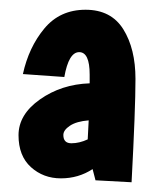

<svg xmlns="http://www.w3.org/2000/svg" viewBox="-20 -732 333 394"><path d="M250 -358 176 -362 170 -385Q141 -366 105 -366Q69 -366 43.5 -389Q18 -412 18 -454.5Q18 -497 62 -528Q106 -559 164 -561V-579Q164 -625 142.5 -625Q121 -625 112 -574L27 -580Q39 -635 71 -673.5Q103 -712 155.5 -712Q208 -712 233 -672Q258 -632 258 -570Q258 -508 250 -358ZM110 -455Q110 -438 126.5 -438Q143 -438 160 -446L162 -485Q137 -483 123.5 -474Q110 -465 110 -455Z"/></svg>

Font: Boogaloo
Style: Regular
Weight: 400
Designer: John Vargas Beltran
Foundry: John Vargas Beltran
Version: Version 1.002